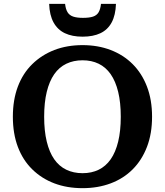

<svg xmlns="http://www.w3.org/2000/svg" viewBox="-20 -963 859 1000"><path d="M410 17Q329 17 263 -8Q197 -33 148 -81Q99 -129 73 -198Q47 -267 47 -355Q47 -443 73 -512Q99 -581 148 -629Q197 -677 263 -702.5Q329 -728 410 -728Q490 -728 556.5 -702.5Q623 -677 671 -629Q719 -581 745.5 -512Q772 -443 772 -355Q772 -267 745.5 -198Q719 -129 671 -81Q623 -33 556.5 -8Q490 17 410 17ZM410 -61Q457 -61 494 -79Q531 -97 556.5 -133.5Q582 -170 595.5 -225.5Q609 -281 609 -355Q609 -429 595.5 -484.5Q582 -540 556.5 -576.5Q531 -613 494 -631Q457 -649 410 -649Q363 -649 325.5 -631Q288 -613 262.5 -576.5Q237 -540 223.5 -484.5Q210 -429 210 -355Q210 -281 223.5 -225.5Q237 -170 262.5 -133.5Q288 -97 325.5 -79Q363 -61 410 -61ZM410 -772Q465 -772 503 -790Q541 -808 561.5 -846Q582 -884 584 -943H506Q503 -915 493.5 -899Q484 -883 464.5 -876.5Q445 -870 412 -870Q381 -870 361.5 -876.5Q342 -883 332 -899Q322 -915 319 -943H236Q238 -884 259 -846Q280 -808 318 -790Q356 -772 410 -772Z"/></svg>

Font: Roboto Serif SemiBold
Style: Regular
Weight: 600
Designer: Greg Gazdowicz
Foundry: Commercial Type
Version: Version 1.008